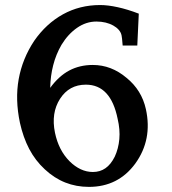

<svg xmlns="http://www.w3.org/2000/svg" viewBox="-20 -730 683 762"><path d="M524.9 -549.3H466.8Q465.8 -566.9 464.4 -576.4Q462.9 -585.9 462.4 -589.8Q460 -601.6 451.2 -611.6Q442.4 -621.6 429.2 -628.9Q416 -636.2 399.2 -640.4Q382.3 -644.5 362.8 -644.5Q321.8 -644.5 285.9 -619.6Q250 -594.7 224.1 -552.2Q202.1 -514.2 191.2 -471.4Q180.2 -428.7 179.2 -381.3Q213.4 -428.2 254.9 -450.2Q296.4 -472.2 348.1 -472.2Q421.9 -472.2 482.4 -420.9Q542.5 -372.1 559.1 -296.4Q585.4 -175.8 517.1 -81.1Q449.2 11.7 333 11.7Q282.7 11.7 239 -5.6Q195.3 -22.9 157.7 -58.1Q120.1 -92.8 95.9 -138.9Q71.8 -185.1 59.1 -242.7Q39.6 -335 54.2 -416Q68.8 -497.1 115.7 -567.9Q163.1 -636.2 229.7 -673.1Q296.4 -710 377.4 -710Q408.2 -710 447.3 -701.4Q486.3 -692.9 530.8 -675.8ZM348.6 -47.4Q377 -47.4 398.4 -62.3Q419.9 -77.1 435.5 -108.4Q450.2 -140.1 453.6 -178Q457 -215.8 446.8 -258.8Q419.4 -394 320.8 -394Q254.4 -394 218.3 -337.9Q182.1 -281.7 198.2 -203.1Q205.6 -168 220 -139.9Q234.4 -111.8 256.3 -89.8Q276.9 -69.3 300.3 -58.3Q323.7 -47.4 348.6 -47.4Z"/></svg>

Font: IranNastaliq
Style: Regular
Weight: 400
Designer: Hossein Zahedi
Version: Version 1.5